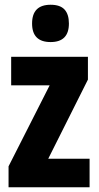

<svg xmlns="http://www.w3.org/2000/svg" viewBox="-20 -788 415 808"><path d="M357 0H16V-88L189 -429H27V-549H350V-453L183 -120H357ZM193 -768Q233 -768 251.5 -748Q270 -728 270 -689Q270 -611 193 -611Q115 -611 115 -689Q115 -768 193 -768Z"/></svg>

Font: Noto Sans Gujarati ExtraCondensed ExtraBold
Style: Regular
Weight: 800
Width: 2
Designer: Jelle Bosma - Monotype Design Team, Universal Thirst
Foundry: Monotype Imaging Inc.
Version: Version 2.106; ttfautohint (v1.8.4.7-5d5b)